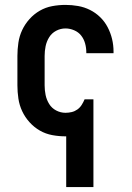

<svg xmlns="http://www.w3.org/2000/svg" viewBox="-20 -548 540 783"><path d="M250 215V8H247Q220 8 193 3Q166 -2 142.5 -15.5Q119 -29 100.5 -49.5Q82 -70 70.5 -94.5Q59 -119 55 -146Q51 -173 51 -200V-320Q51 -347 55 -374Q59 -401 70.5 -425.5Q82 -450 100.5 -470.5Q119 -491 142.5 -504.5Q166 -518 193 -523Q220 -528 247 -528Q273 -528 298.5 -523.5Q324 -519 347 -507.5Q370 -496 388.5 -478Q407 -460 419 -437Q431 -414 437 -389Q443 -364 443 -338V-331H332V-334Q332 -353 327 -371Q322 -389 311 -403Q300 -417 282.5 -424.5Q265 -432 247 -432Q227 -432 209 -422.5Q191 -413 180.5 -396Q170 -379 166 -359.5Q162 -340 162 -320V-200Q162 -180 166 -160.5Q170 -141 180.5 -124Q191 -107 209 -97.5Q227 -88 247 -88Q260 -88 272.5 -91Q285 -94 295.5 -101.5Q306 -109 313 -120Q320 -131 325 -143H361V215Z"/></svg>

Font: Iosevka Custom
Style: Bold
Weight: 700
Monospace: yes
Designer: Belleve Invis
Foundry: Belleve Invis
Version: Version 30.3.3; ttfautohint (v1.8.3)